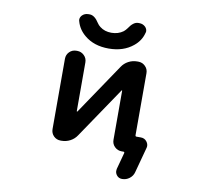

<svg xmlns="http://www.w3.org/2000/svg" viewBox="-94 -872 1188 1112"><g transform="rotate(10 500.0 -316.0)"><path d="M694.3 137.7Q673.8 137.7 662.1 122.1Q653.3 110.4 653.3 97.7Q653.3 91.8 654.3 85.9L680.7 -11.7Q681.6 -14.6 680.2 -17.1Q678.7 -19.5 675.8 -19.5H664.1Q640.6 -19.5 623.5 -36.1Q606.4 -52.7 606.4 -77.1V-365.2Q606.4 -367.2 605 -367.7Q603.5 -368.2 602.5 -366.2L400.4 -67.4Q385.7 -44.9 361.8 -32.2Q337.9 -19.5 310.5 -19.5H305.7Q281.2 -19.5 264.6 -36.1Q248 -52.7 248 -77.1V-490.2Q248 -514.6 264.6 -531.2Q281.2 -547.9 305.7 -547.9H310.5Q334 -547.9 351.1 -531.2Q368.2 -514.6 368.2 -490.2V-204.1Q368.2 -202.1 369.6 -201.7Q371.1 -201.2 372.1 -202.1L573.2 -500Q587.9 -522.5 611.8 -535.2Q635.7 -547.9 663.1 -547.9H669.9Q693.4 -547.9 710.4 -531.2Q727.5 -514.6 727.5 -490.2V-126Q727.5 -118.2 734.4 -118.2H759.8Q782.2 -118.2 794.9 -101.6Q804.7 -88.9 804.7 -75.2Q804.7 -69.3 802.7 -62.5L762.7 85.9Q756.8 108.4 737.8 123Q718.8 137.7 694.3 137.7ZM343.8 -639.6Q304.7 -671.9 292 -717.8Q290 -723.6 290 -728.5Q290 -742.2 300.8 -753.9Q315.4 -768.6 337.9 -768.6H344.7Q374 -768.6 400.4 -726.6Q407.2 -715.8 418.9 -707Q446.3 -685.5 486.3 -685.5Q526.4 -685.5 555.7 -707Q566.4 -715.8 574.2 -726.6Q601.6 -768.6 629.9 -768.6H636.7Q658.2 -768.6 672.9 -753.9Q683.6 -742.2 683.6 -728.5Q683.6 -723.6 681.6 -718.8Q669.9 -671.9 629.9 -639.6Q573.2 -592.8 486.3 -592.8Q399.4 -592.8 343.8 -639.6Z"/></g></svg>

Font: Rounded Mgen+ 2m medium
Style: Regular
Weight: 500
Designer: [Source Han Sans]
Ryoko NISHIZUKA  (kana & ideographs); Paul D. Hunt (Latin, Greek & Cyrillic); Wenlong ZHANG  (bopomofo
Version: Version 1.059.20150602